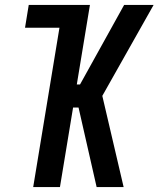

<svg xmlns="http://www.w3.org/2000/svg" viewBox="-20 -755 640 775"><path d="M114 0 220 -643H81L96 -735H343L290 -414H303L481 -735H600L393 -368L479 0H370L297 -321H275L222 0Z"/></svg>

Font: Iosevka Aile Semibold
Style: Italic
Weight: 600
Italic angle: -9°
Designer: Belleve Invis
Foundry: Belleve Invis
Version: Version 31.1.0; ttfautohint (v1.8.4)